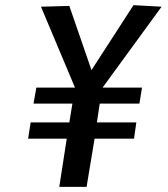

<svg xmlns="http://www.w3.org/2000/svg" viewBox="-20 -725 651 745"><path d="M110 -323 121 -385H271L139 -699L249 -702L335 -453L498 -705L607 -699L378 -385H531L521 -323H367L356 -250H509L500 -187H347L316 0H210L239 -187H89L99 -250H249L261 -323Z"/></svg>

Font: Georama Medium
Style: Italic
Weight: 500
Italic angle: -9°
Designer: Jean-Baptiste Levee
Foundry: Production Type
Version: Version 1.000